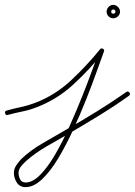

<svg xmlns="http://www.w3.org/2000/svg" viewBox="-26 -462 553 787"><path d="M-5 2Q-8 -7 2 -9Q30 -17 59 -23Q88 -29 117 -40Q199 -71 264.5 -132Q330 -193 384 -260Q389 -266 396 -262Q403 -258 400 -251Q389 -221 370.5 -169Q352 -117 327 -54Q302 9 273 72Q244 135 212 188Q180 241 146 273Q112 305 79 305Q55 305 43 286.5Q31 268 31 247Q31 230 40.5 216Q50 202 61 190Q100 153 150 124.5Q200 96 246 69Q309 33 370.5 -5Q432 -43 492 -85Q499 -90 505 -82Q510 -75 502 -69Q443 -27 381 11Q319 49 256 86Q212 111 166 137.5Q120 164 82 197Q72 206 61 219Q50 232 50 247Q50 260 56.5 273Q63 286 79 286Q108 286 139 254.5Q170 223 200.5 170.5Q231 118 259 55.5Q287 -7 311.5 -68.5Q336 -130 354 -180Q372 -230 382 -257Q385 -265 394 -260Q403 -254 398 -248Q343 -179 275.5 -116.5Q208 -54 123 -22Q95 -11 65.5 -5Q36 1 6 9Q-3 12 -5 2ZM438 -423Q430 -423 430 -414Q430 -406 438 -406Q447 -406 447 -414Q447 -423 438 -423ZM438 -442Q449 -442 457.5 -433.5Q466 -425 466 -414Q466 -403 457.5 -395Q449 -387 438 -387Q427 -387 419 -395Q411 -403 411 -414Q411 -425 419 -433.5Q427 -442 438 -442Z"/></svg>

Font: FRB American Cursive Guidelines Extralight
Style: Italic
Weight: 200
Italic angle: -25°
Version: Version 2.0;Modular Font Editor K font №1